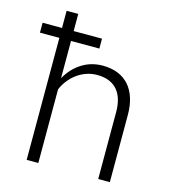

<svg xmlns="http://www.w3.org/2000/svg" viewBox="-111 -841 837 933"><g transform="rotate(15 307.5 -375.0)"><path d="M310.1 -613.8H167.5V-426.3Q195.3 -477.1 241.7 -507.3Q288.1 -537.6 347.7 -538.1Q391.1 -538.1 424.6 -524.7Q458 -511.2 480.7 -485.6Q503.4 -460 515.4 -422.6Q527.3 -385.3 527.3 -337.4V0H468.8V-337.4Q468.8 -372.6 460.4 -400.4Q452.1 -428.2 435.3 -447.5Q418.5 -466.8 393.1 -477.1Q367.7 -487.3 333.5 -487.3Q305.7 -487.3 280.3 -478.5Q254.9 -469.7 233.4 -454.1Q211.9 -438.5 195.1 -417.2Q178.2 -396 167.5 -370.6V0H108.9V-613.8H11.2V-663.6H108.9V-750H167.5V-663.6H310.1Z"/></g></svg>

Font: Roboto Mono Light
Style: Regular
Weight: 300
Designer: Google
Version: Version 2.000985; 2015; ttfautohint (v1.3)